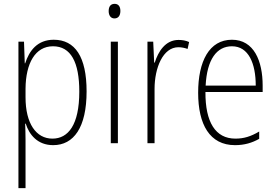

<svg xmlns="http://www.w3.org/2000/svg" viewBox="-20 -746 1437 1000"><path d="M260 -539C174 -539 132 -481 111 -416H109L105 -529H76V234H113V-16C113 -48 112 -79 111 -102H114C132 -45 175 10 257 10C364 10 431 -82 431 -270C431 -450 371 -539 260 -539ZM256 -505C349 -505 393 -422 393 -269C393 -95 335 -24 253 -24C168 -24 113 -103 113 -239V-284C114 -417 164 -505 256 -505Z M577 -726C554 -726 546 -709 546 -688C546 -667 556 -650 576 -650C597 -650 607 -666 607 -689C607 -709 599 -726 577 -726ZM594 -529H557V0H594Z M910 -538C841 -538 804 -477 786 -420H783L778 -529H748V0H785V-283C785 -393 829 -500 909 -500C927 -500 944 -496 957 -491L965 -527C948 -535 929 -538 910 -538Z M1188 -539C1070 -539 1012 -427 1012 -263C1012 -98 1072 10 1204 10C1253 10 1293 -2 1330 -23V-61C1286 -35 1250 -24 1206 -24C1102 -24 1049 -110 1050 -267H1348V-300C1348 -428 1303 -539 1188 -539ZM1188 -505C1275 -505 1312 -415 1312 -300H1051C1058 -437 1109 -505 1188 -505Z"/></svg>

Font: Noto Sans Malayalam Condensed ExtraLight
Style: Regular
Weight: 200
Width: 3
Designer: Jelle Bosma - Monotype Design Team
Foundry: Monotype Imaging Inc.
Version: Version 2.104